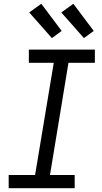

<svg xmlns="http://www.w3.org/2000/svg" viewBox="-20 -998 540 1018"><path d="M26 0V-70H166L265 -665H133V-735H483V-665H343L245 -70H376V0ZM425 -796 305 -932 369 -978 477 -834ZM255 -796 135 -932 199 -978 307 -834Z"/></svg>

Font: Iosevka SS04 Oblique
Style: Regular
Weight: 400
Italic angle: -9°
Monospace: yes
Designer: Belleve Invis
Foundry: Belleve Invis
Version: Version 19.0.0; ttfautohint (v1.8.4)